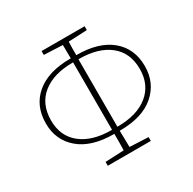

<svg xmlns="http://www.w3.org/2000/svg" viewBox="-152 -839 996 993"><g transform="rotate(-30 345.5 -342.5)"><path d="M361 -307Q361 -268 361 -228.5Q361 -189 361 -150H363Q479 -150 545 -203.5Q611 -257 611 -351Q611 -448 545 -500.5Q479 -553 363 -553H361Q361 -507 361 -461.5Q361 -416 361 -370ZM327 -150H329Q329 -189 329 -228.5Q329 -268 329 -307V-370Q329 -416 329 -461.5Q329 -507 329 -553H327Q212 -553 146 -500Q80 -447 80 -349Q80 -255 146 -202.5Q212 -150 327 -150ZM217 -662V-685H474V-662L363 -657Q362 -638 362 -617.5Q362 -597 362 -577H363Q495 -577 568 -516.5Q641 -456 641 -351Q641 -251 569 -188.5Q497 -126 363 -126H361Q362 -101 362 -76.5Q362 -52 363 -28L474 -23V0H217V-23L328 -28Q329 -52 329 -76.5Q329 -101 329 -126H327Q194 -126 121.5 -187.5Q49 -249 49 -349Q49 -455 122 -516Q195 -577 327 -577H329Q329 -597 328.5 -617.5Q328 -638 328 -657Z"/></g></svg>

Font: Source Serif 4 SmText ExtraLight
Style: Regular
Weight: 200
Designer: Frank Grießhammer
Foundry: Adobe
Version: Version 4.005;hotconv 1.1.0;makeotfexe 2.6.0